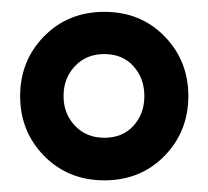

<svg xmlns="http://www.w3.org/2000/svg" viewBox="-20 -710 354 326"><path d="M259.3 -445.3Q218.8 -403.8 157.2 -403.8Q95.7 -403.8 54.9 -445.3Q14.2 -486.8 14.2 -546.9Q14.2 -606.9 54.9 -648.4Q95.7 -689.9 157.2 -689.9Q218.8 -689.9 259.3 -648.4Q299.8 -606.9 299.8 -546.9Q299.8 -486.8 259.3 -445.3ZM87.9 -546.9Q87.9 -517.1 107.2 -496.6Q126.5 -476.1 157.2 -476.1Q188 -476.1 206.5 -496.3Q225.1 -516.6 225.1 -546.9Q225.1 -577.1 206.5 -597.7Q188 -618.2 157.2 -618.2Q126.5 -618.2 107.2 -597.7Q87.9 -577.1 87.9 -546.9Z"/></svg>

Font: Margherita Bold
Style: Regular
Weight: 700
Designer: James Puckett
Foundry: Dunwich Type Founders
Version: Version 1.008;hotconv 1.0.109;makeotfexe 2.5.65596